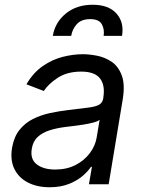

<svg xmlns="http://www.w3.org/2000/svg" viewBox="-20 -783 604 816"><path d="M190.3 12.8Q138.5 12.8 99.4 -6.9Q60.4 -26.6 41.5 -64.1Q22.7 -101.6 31.2 -154.8Q39.4 -201.7 62.9 -231Q86.3 -260.3 119.9 -277.2Q153.4 -294 192.3 -302.4Q231.2 -310.7 269.9 -315.3Q320.3 -321.7 351.9 -325.3Q383.5 -328.8 399.5 -337Q415.5 -345.2 419 -365.1V-367.9Q427.6 -420.1 405.2 -449.4Q382.8 -478.7 325.3 -478.7Q265.6 -478.7 225.5 -452.4Q185.4 -426.1 166.2 -396.3L92.3 -424.7Q121.4 -474.4 161.9 -502.3Q202.4 -530.2 246.8 -541.4Q291.2 -552.6 332.4 -552.6Q358.7 -552.6 391.7 -546.3Q424.7 -540.1 453.7 -521Q482.6 -501.8 497.3 -463.1Q512.1 -424.4 501.4 -359.4L441.8 0H358L370.7 -73.9H366.5Q355.1 -56.1 331.9 -35.9Q308.6 -15.6 273.3 -1.4Q237.9 12.8 190.3 12.8ZM214.5 -62.5Q264.2 -62.5 301.7 -82Q339.1 -101.6 362 -132.5Q384.9 -163.4 390.6 -197.4L403.4 -274.1Q397 -267.8 378.2 -262.6Q359.4 -257.5 335.8 -253.7Q312.1 -250 290 -247.3Q267.8 -244.7 254.3 -242.9Q220.9 -238.6 190.9 -229.2Q160.9 -219.8 140.4 -201.2Q120 -182.5 115.1 -150.6Q107.6 -106.9 136 -84.7Q164.4 -62.5 214.5 -62.5ZM204.5 -630.7Q214.1 -688.2 259.8 -725.5Q305.4 -762.8 373.6 -762.8Q441.8 -762.8 475 -725.5Q508.2 -688.2 498.6 -630.7H420.5Q424.7 -659.4 412.3 -680.6Q399.9 -701.7 363.6 -701.7Q325.3 -701.7 306.1 -680Q286.9 -658.4 282.7 -630.7Z"/></svg>

Font: Inter UI
Style: Italic
Weight: 400
Italic angle: -9.39999°
Designer: Rasmus Andersson
Foundry: rsms
Version: 3.2;8d6f07862